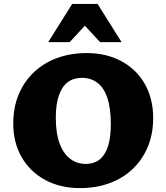

<svg xmlns="http://www.w3.org/2000/svg" viewBox="-20 -947 853 984"><path d="M390 17Q289 17 212 -24.5Q135 -66 91.5 -140.5Q48 -215 48 -314Q48 -397 76 -463.5Q104 -530 154.5 -577.5Q205 -625 273.5 -650Q342 -675 424 -675Q525 -675 602 -633.5Q679 -592 722 -517Q765 -442 765 -342Q765 -260 737 -193.5Q709 -127 659 -80Q609 -33 540.5 -8Q472 17 390 17ZM419 -107Q463 -107 491.5 -130.5Q520 -154 534 -199Q548 -244 548 -310Q548 -392 530.5 -444.5Q513 -497 479.5 -522.5Q446 -548 400 -548Q357 -548 327.5 -526Q298 -504 282 -458.5Q266 -413 266 -345Q266 -263 286 -210.5Q306 -158 340.5 -132.5Q375 -107 419 -107ZM493 -731 383 -850 350 -927H480L603 -731ZM227 -731 350 -927H480L447 -850L337 -731Z"/></svg>

Font: Ysabeau SC Black
Style: Regular
Weight: 900
Designer: Christian Thalmann (Catharsis Fonts)
Version: Version 2.001;gftools[0.9.30]; featfreeze: smcp